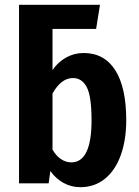

<svg xmlns="http://www.w3.org/2000/svg" viewBox="-20 -761 577 797"><path d="M504 -262Q504 -179 481 -116Q458 -53 415 -18.5Q372 16 314 16Q276 16 244 -1.5Q212 -19 189 -51L182 0H59V-741H395L379 -641H198V-470Q220 -503 254 -522Q288 -541 327 -541Q413 -541 458.5 -469.5Q504 -398 504 -262ZM360 -262Q360 -362 340 -399.5Q320 -437 283 -437Q234 -437 198 -373V-140Q212 -115 232.5 -101Q253 -87 276 -87Q360 -87 360 -262Z"/></svg>

Font: Fira Sans Condensed SemiBold
Style: Regular
Weight: 600
Width: 3
Designer: bBox Type GmbH & Carrois Corporate GbR & Edenspiekermann AG
Foundry: bBox Type GmbH & Carrois Corporate GbR & Edenspiekermann AG
Version: Version 4.301